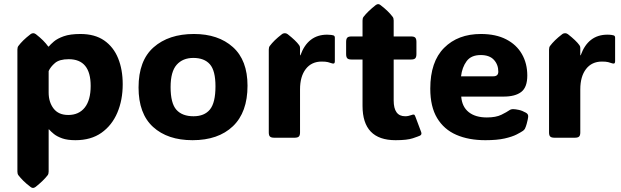

<svg xmlns="http://www.w3.org/2000/svg" viewBox="-20 -680 3064 948"><path d="M377 -512.2Q448.2 -512.2 494.4 -480.2Q540.5 -448.2 563.2 -392.3Q585.9 -336.4 585.9 -264.2Q585.9 -186 559.3 -123.5Q532.7 -61 481 -24.4Q429.2 12.2 352.5 12.2Q313 12.2 287.4 3.2Q261.7 -5.9 246.3 -18.3Q231 -30.8 222.2 -41H220.2V167Q220.2 178.7 215.3 185.1Q194.8 211.9 155.3 243.2Q148.4 248 143.1 248Q137.2 248 130.9 243.2Q109.9 227.1 95.5 212.9Q81.1 198.7 70.8 185.1Q65.9 178.7 65.9 167V-435.1Q65.9 -446.8 70.8 -453.1Q81.1 -466.8 95.5 -481Q109.9 -495.1 130.9 -511.2Q137.2 -516.1 144 -516.1Q150.4 -516.1 157.2 -511.2Q177.7 -495.1 192.4 -480.5Q207 -465.8 218.3 -450.2H220.7Q229 -460.4 246.1 -475.1Q263.2 -489.7 294.7 -501Q326.2 -512.2 377 -512.2ZM316.9 -112.3Q369.6 -112.3 398.7 -149.2Q427.7 -186 427.7 -255.9Q427.7 -387.7 319.3 -387.7Q273.4 -387.7 251.5 -368.9Q229.5 -350.1 220.2 -329.1V-223.1Q220.2 -175.8 244.6 -144Q269 -112.3 316.9 -112.3Z M930.7 12.2Q807.6 12.2 735.8 -53.2Q664.1 -118.7 664.1 -248Q664.1 -380.9 738.5 -446.5Q813 -512.2 937.5 -512.2Q1057.6 -512.2 1129.9 -447.5Q1202.1 -382.8 1202.1 -256.8Q1202.1 -125.5 1129.9 -56.6Q1057.6 12.2 930.7 12.2ZM935.5 -106Q989.3 -106 1016.6 -139.4Q1043.9 -172.9 1043.9 -253.9Q1043.9 -331.1 1016.4 -362.5Q988.8 -394 934.6 -394Q882.3 -394 852.3 -360.1Q822.3 -326.2 822.3 -250Q822.3 -170.4 850.8 -138.2Q879.4 -106 935.5 -106Z M1461.4 -407.2H1463.4Q1500 -508.8 1595.2 -508.8Q1607.4 -508.8 1615.2 -507.6Q1623 -506.3 1626 -505.4Q1633.3 -502.9 1633.3 -494.1V-376.5Q1633.3 -361.3 1615.7 -368.2Q1609.9 -370.6 1598.9 -373.3Q1587.9 -376 1568.4 -376Q1518.1 -376 1489.7 -339.1Q1461.4 -302.2 1461.4 -238.8V-25.9Q1461.4 -11.2 1455.3 -5.6Q1449.2 0 1434.6 0H1334Q1319.3 0 1313.2 -5.6Q1307.1 -11.2 1307.1 -25.9V-435.1Q1307.1 -446.8 1312 -453.1Q1322.3 -466.8 1336.7 -481Q1351.1 -495.1 1372.1 -511.2Q1376 -514.2 1379.9 -515.1Q1383.8 -516.1 1386.7 -516.1Q1393.6 -516.1 1400.4 -511.2Q1440.9 -479.5 1457 -457Q1461.4 -451.2 1461.4 -443.4Z M1933.1 12.2Q1770 12.2 1770 -157.2V-386.2H1714.8Q1700.2 -386.2 1694.6 -392.3Q1689 -398.4 1689 -413.1V-473.1Q1689 -487.8 1694.6 -493.9Q1700.2 -500 1714.8 -500H1770V-578.6Q1770 -590.3 1774.9 -596.7Q1795.4 -623.5 1835 -654.8Q1841.8 -659.7 1847.2 -659.7Q1853 -659.7 1858.9 -654.8Q1879.9 -638.7 1894.3 -624.5Q1908.7 -610.4 1918.9 -596.7Q1923.8 -590.3 1923.8 -578.6V-500H2010.3Q2024.9 -500 2030.5 -493.9Q2036.1 -487.8 2036.1 -473.1V-413.1Q2036.1 -398.4 2030.5 -392.3Q2024.9 -386.2 2010.3 -386.2H1923.8V-184.1Q1923.8 -106 1980.5 -106Q1989.3 -106 1996.6 -107.7Q2003.9 -109.4 2009.3 -111.3Q2019.5 -115.2 2023.7 -114.3Q2027.8 -113.3 2031.2 -103.5L2059.6 -27.8Q2064 -15.6 2053.7 -10.3Q2046.4 -6.8 2018.3 2.7Q1990.2 12.2 1933.1 12.2Z M2376.5 12.2Q2293.9 12.2 2232.9 -14.4Q2171.9 -41 2138.2 -97.2Q2104.5 -153.3 2104.5 -242.2Q2104.5 -375.5 2172.9 -443.8Q2241.2 -512.2 2354.5 -512.2Q2428.2 -512.2 2479.2 -485.8Q2530.3 -459.5 2556.9 -413.1Q2583.5 -366.7 2583.5 -307.1Q2583.5 -249 2553.7 -226.1Q2523.9 -203.1 2466.8 -203.1H2257.3Q2261.2 -152.8 2294.2 -126.5Q2327.1 -100.1 2383.8 -100.1Q2428.7 -100.1 2455.8 -113.5Q2482.9 -127 2493.7 -134.8Q2502.9 -141.6 2514.6 -141.1Q2523.9 -141.1 2541.3 -137.5Q2558.6 -133.8 2575.7 -124Q2587.9 -117.7 2587.9 -106.4Q2587.9 -100.1 2585.4 -88.4Q2584 -81.5 2580.6 -68.6Q2577.1 -55.7 2571.8 -44.4Q2568.8 -39.1 2562.5 -34.2Q2552.7 -27.3 2531 -16.1Q2509.3 -4.9 2471.7 3.7Q2434.1 12.2 2376.5 12.2ZM2256.3 -303.2H2415.5Q2440.4 -303.2 2440.4 -326.2Q2440.4 -360.8 2418.7 -384.5Q2397 -408.2 2353.5 -408.2Q2306.2 -408.2 2283.9 -377.9Q2261.7 -347.7 2256.3 -303.2Z M2845.2 -407.2H2847.2Q2883.8 -508.8 2979 -508.8Q2991.2 -508.8 2999 -507.6Q3006.8 -506.3 3009.8 -505.4Q3017.1 -502.9 3017.1 -494.1V-376.5Q3017.1 -361.3 2999.5 -368.2Q2993.7 -370.6 2982.7 -373.3Q2971.7 -376 2952.1 -376Q2901.9 -376 2873.5 -339.1Q2845.2 -302.2 2845.2 -238.8V-25.9Q2845.2 -11.2 2839.1 -5.6Q2833 0 2818.4 0H2717.8Q2703.1 0 2697 -5.6Q2690.9 -11.2 2690.9 -25.9V-435.1Q2690.9 -446.8 2695.8 -453.1Q2706.1 -466.8 2720.5 -481Q2734.9 -495.1 2755.9 -511.2Q2759.8 -514.2 2763.7 -515.1Q2767.6 -516.1 2770.5 -516.1Q2777.3 -516.1 2784.2 -511.2Q2824.7 -479.5 2840.8 -457Q2845.2 -451.2 2845.2 -443.4Z"/></svg>

Font: ADLaM Display
Style: Regular
Weight: 400
Designer: Mark Jamra, Neil Patel, Concept: Andrew Footit
Foundry: Microsoft
Version: Version 2.000; ttfautohint (v1.8.4.7-5d5b);gftools[0.9.28]